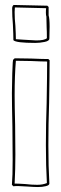

<svg xmlns="http://www.w3.org/2000/svg" viewBox="-20 -746 247 774"><path d="M176 -684Q180 -672 180 -638L179 -590Q179 -581 160 -577Q141 -573 122 -573Q44 -573 34 -584Q34 -605 32 -647Q29 -679 29 -711Q29 -722 35 -726L171 -723L176 -718ZM166 -713 40 -716 39 -698Q39 -670 42 -643Q44 -607 44 -588L74 -586Q122 -583 126 -583Q159 -583 169 -592Q169 -621 168 -636L167 -679Q165 -684 165 -695Q165 -707 166 -713ZM178 -332Q175 -247 175 -161Q175 -75 179 -6Q179 1 164.5 4.5Q150 8 133 8Q119 8 91 6Q63 4 53 4Q39 4 34 5L28 -1Q31 -35 31 -103L30 -236Q28 -326 28 -371Q28 -393 29.5 -450.5Q31 -508 34 -508V-505L39 -511L106 -510Q152 -508 175 -508L180 -503Q180 -446 178 -332ZM168 -330Q170 -442 170 -498Q148 -498 106 -500L44 -501Q39 -442 39 -361Q39 -320 41 -242L42 -122Q42 -65 39 -6Q53 -6 83 -4Q107 -1 130 -1Q152 -1 169 -8Q165 -76 165 -161Q165 -246 168 -330Z"/></svg>

Font: Londrina Outline
Style: Regular
Weight: 400
Designer: Marcelo Magalhaes
Foundry: Marcelo Magalhães
Version: Version 1.002